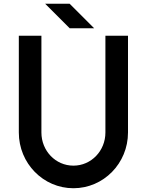

<svg xmlns="http://www.w3.org/2000/svg" viewBox="-20 -990 780 1020"><path d="M350 -840H480L350 -970H220ZM370 10C530 10 660 -122 660 -286V-800H540V-286C540 -189 465 -110 370 -110C275 -110 200 -189 200 -286V-800H80V-286C80 -122 210 10 370 10Z"/></svg>

Font: Gauge Heavy
Style: Bold
Weight: 900
Designer: Daniel Pimley
Foundry: Daniel Pimley
Version: Version 1.003;PS 001.001;hotconv 1.0.56